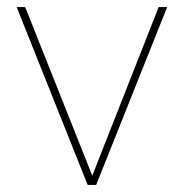

<svg xmlns="http://www.w3.org/2000/svg" viewBox="-20 -521 518 541"><path d="M227 0 27 -501H51L240 -26L427 -501H451L251 0Z"/></svg>

Font: DM Sans 17pt Thin
Style: Regular
Weight: 250
Version: Version 4.004;gftools[0.9.30]